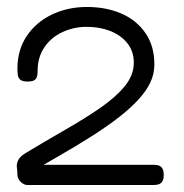

<svg xmlns="http://www.w3.org/2000/svg" viewBox="-20 -725 529 551"><path d="M59 -194Q52 -194 45 -198.5Q38 -203 34 -210Q30 -217 30 -224Q30 -233 28.5 -243.5Q27 -254 32 -265Q37 -276 54 -286Q112 -321 167 -352.5Q222 -384 266.5 -414.5Q311 -445 337.5 -477Q364 -509 364 -545Q364 -578 345.5 -601Q327 -624 296.5 -636Q266 -648 229 -648Q192 -648 159.5 -633Q127 -618 107.5 -589.5Q88 -561 88 -522Q88 -510 85.5 -503.5Q83 -497 77 -494Q71 -491 59 -491Q44 -491 38 -496.5Q32 -502 31 -510.5Q30 -519 30 -528Q30 -582 57 -622Q84 -662 129.5 -683.5Q175 -705 229 -705Q285 -705 328.5 -686Q372 -667 397.5 -630Q423 -593 423 -540Q423 -513 411.5 -488.5Q400 -464 377 -439Q354 -414 320.5 -388Q287 -362 243 -334Q199 -306 145 -275L105 -252H422Q432 -252 438 -249Q444 -246 447 -239.5Q450 -233 450 -222Q450 -213 447 -206.5Q444 -200 437.5 -197Q431 -194 420 -194Z"/></svg>

Font: Fredoka SemiExpanded Light
Style: Regular
Weight: 300
Width: 6
Designer: Ben Nathan
Foundry: Milena B. Brandão, Ben Nathan
Version: Version 2.001